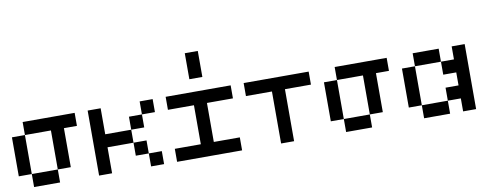

<svg xmlns="http://www.w3.org/2000/svg" viewBox="-70 -1253 4140 1616"><g transform="rotate(-10 2000.0 -444.5)"><path d="M111.1 -111.1H0V-444.4H111.1ZM333.3 0H111.1V-111.1H333.3ZM333.3 -444.4H111.1V-555.6H555.6V-444.4H444.4V-111.1H333.3Z M777.8 -222.2V0H666.7V-555.6H777.8V-333.3H1000V-222.2ZM1222.2 0H1111.1V-111.1H1222.2ZM1111.1 -111.1H1000V-222.2H1111.1ZM1222.2 -444.4H1111.1V-555.6H1222.2ZM1111.1 -333.3H1000V-444.4H1111.1Z M1555.6 -444.4H1333.3V-555.6H1888.9V-444.4H1666.7V-111.1H1888.9V0H1333.3V-111.1H1555.6ZM1666.7 -666.7H1555.6V-888.9H1666.7Z M2555.6 -555.6V-444.4H2333.3V0H2222.2V-444.4H2000V-555.6Z M2777.8 -111.1H2666.7V-444.4H2777.8ZM3000 0H2777.8V-111.1H3000ZM3000 -444.4H2777.8V-555.6H3222.2V-444.4H3111.1V-111.1H3000Z M3444.4 -111.1H3333.3V-444.4H3444.4ZM3777.8 -333.3H3666.7V-444.4H3777.8V-555.6H3888.9V0H3777.8V-111.1H3666.7V-222.2H3777.8ZM3666.7 0H3444.4V-111.1H3666.7ZM3666.7 -444.4H3444.4V-555.6H3666.7Z"/></g></svg>

Font: Pixeloid Mono
Style: Regular
Weight: 400
Monospace: yes
Designer: GGBotNet
Foundry: GGBotNet
Version: 0.5